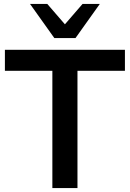

<svg xmlns="http://www.w3.org/2000/svg" viewBox="-20 -959 661 979"><path d="M247 0V-598H5V-705H617V-598H375V0ZM257 -765 133 -939H221L311 -835L401 -939H489L365 -765Z"/></svg>

Font: Nunito Sans 12pt ExtraLight
Style: Regular
Weight: 200
Designer: Vernon Adams
Foundry: Vernon Adams
Version: Version 3.101;gftools[0.9.27]